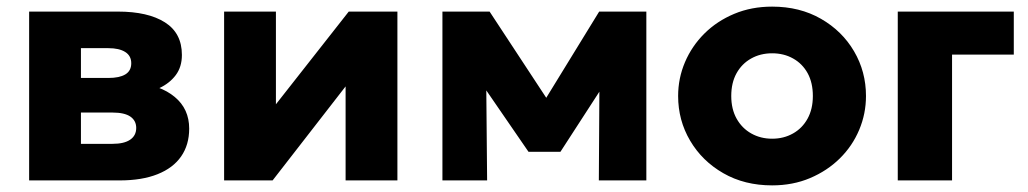

<svg xmlns="http://www.w3.org/2000/svg" viewBox="-20 -545 3104 580"><path d="M68 0V-510H336Q427 -510 478.2 -477.5Q529.5 -445 529.5 -379Q529.5 -343 511 -318.2Q492.5 -293.5 461.2 -278.8Q430 -264 392 -258.5L389.5 -295Q464 -288.5 507.8 -252.2Q551.5 -216 551.5 -156.5Q551.5 -107.5 527.2 -72.5Q503 -37.5 456 -18.8Q409 0 341.5 0ZM224.5 -110.5H320Q355 -110.5 373.2 -123Q391.5 -135.5 391.5 -158.5Q391.5 -180.5 373.8 -192.8Q356 -205 320 -205H209.5V-309.5H307.5Q340.5 -309.5 358.5 -320.2Q376.5 -331 376.5 -354Q376.5 -376.5 358.2 -388Q340 -399.5 307.5 -399.5H224.5Z M657 0V-510H813.5V-230L1033.5 -510H1180.5V0H1024V-284L803.5 0Z M1316.5 0V-510H1456H1459L1666 -195L1596 -194L1790 -510H1932.5V0H1789L1791 -330.5L1823 -318L1673 -86.5H1576.5L1417 -318.5L1448.5 -331L1451.5 0Z M2312.5 15Q2229 15 2165 -21.8Q2101 -58.5 2064.8 -120Q2028.5 -181.5 2028.5 -255Q2028.5 -308.5 2049.2 -357.2Q2070 -406 2108 -443.8Q2146 -481.5 2198 -503.2Q2250 -525 2312.5 -525Q2396 -525 2460 -488.2Q2524 -451.5 2560 -390Q2596 -328.5 2596 -255Q2596 -201.5 2575.5 -152.8Q2555 -104 2517 -66.5Q2479 -29 2427 -7Q2375 15 2312.5 15ZM2312.5 -126Q2347.5 -126 2375.5 -141.8Q2403.5 -157.5 2419.5 -186.5Q2435.5 -215.5 2435.5 -255Q2435.5 -295 2419.8 -323.8Q2404 -352.5 2376 -368.2Q2348 -384 2312.5 -384Q2277 -384 2249 -368.2Q2221 -352.5 2205 -323.8Q2189 -295 2189 -255Q2189 -215.5 2205.2 -186.5Q2221.5 -157.5 2249.5 -141.8Q2277.5 -126 2312.5 -126Z M2692 0V-510H3042.5V-380H2856V0Z"/></svg>

Font: Geologica Cursive
Style: Bold
Weight: 700
Designer: Sindre Bremnes, Frode Helland
Foundry: Monokrom Skriftforlag AS
Version: Version 1.010;gftools[0.9.28]